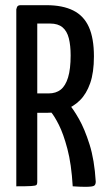

<svg xmlns="http://www.w3.org/2000/svg" viewBox="-20 -720 412 742"><path d="M71 -284Q56 -284 55 -289Q54 -294 54 -306V-681Q54 -684 54.5 -692Q55 -700 66 -700H159Q222 -700 263 -679.5Q304 -659 323.5 -615.5Q343 -572 343 -502Q343 -440 328.5 -398.5Q314 -357 288.5 -332Q263 -307 230 -295.5Q197 -284 160 -284ZM43 0V-684Q43 -684 45.5 -692Q48 -700 60 -700H108Q120 -700 122 -692Q124 -684 124 -684V-16Q124 -8 120.5 -5Q117 -2 100 -1Q83 0 43 0ZM309 2Q300 2 287.5 1.5Q275 1 261 0Q256 -86 240.5 -144.5Q225 -203 207.5 -237.5Q190 -272 177 -287Q164 -302 164 -302Q164 -302 162 -308Q160 -314 170 -320L214 -344Q226 -344 231 -335Q231 -335 247 -317Q263 -299 285 -260.5Q307 -222 326 -162Q345 -102 350 -18Q350 -7 344 -2.5Q338 2 309 2ZM122 -359H168Q196 -359 214.5 -373.5Q233 -388 243 -420.5Q253 -453 253 -506Q253 -544 246 -572Q239 -600 221.5 -614.5Q204 -629 174 -629H122Z"/></svg>

Font: Yanone Kaffeesatz
Style: Regular
Weight: 400
Designer: Yanone (Cyrillic: Daniel Pouzeot, Huerta Tipografica, and Cyreal)
Foundry: Yanone
Version: Version 2.003